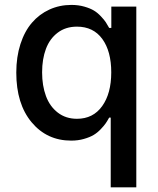

<svg xmlns="http://www.w3.org/2000/svg" viewBox="-20 -573 657 797"><path d="M545.8 204.5H439.6V-84.9H433.2Q425.8 -71.4 418.9 -61.3Q411.9 -51.1 398.1 -36.6Q384.2 -22 368.4 -12.6Q352.6 -3.2 328.3 3.7Q304 10.7 275.6 10.7Q174.7 10.7 111.2 -65.5Q47.6 -141.7 47.6 -271.7Q47.6 -336.6 64.8 -389.9Q82 -443.2 112.6 -478.7Q143.1 -514.2 185.2 -533.4Q227.3 -552.6 276.6 -552.6Q305.4 -552.6 330.1 -545.5Q354.8 -538.4 370 -529.1Q385.3 -519.9 399.3 -504.8Q413.4 -489.7 419.4 -480.3Q425.4 -470.9 433.2 -457H442.1V-545.5H545.8ZM441.8 -272.7Q441.8 -360.1 404.7 -411.2Q367.5 -462.4 299.4 -462.4Q252.5 -462.4 219.5 -437.3Q186.4 -412.3 170.6 -370Q154.8 -327.8 154.8 -272.7Q154.8 -217.3 170.8 -174.2Q186.8 -131 220 -105.5Q253.2 -79.9 299.4 -79.9Q366.5 -79.9 404.1 -132.5Q441.8 -185 441.8 -272.7Z"/></svg>

Font: TID UI Medium
Style: Regular
Weight: 500
Designer: The TID Project Authors
Foundry: Bakken & Bæck
Version: Version 1.001;hotconv 1.0.109;makeotfexe 2.5.65596